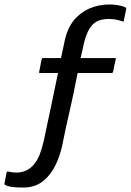

<svg xmlns="http://www.w3.org/2000/svg" viewBox="-81 -732 586 860"><path d="M27 108Q15 108 -1 107.5Q-17 107 -32 104.5Q-47 102 -57 97Q-62 95 -61 91Q-61 89 -59.5 82Q-58 75 -56.5 66.5Q-55 58 -53.5 51Q-52 44 -52 42Q-51 40 -49.5 37.5Q-48 35 -42 37Q-4 45 22.5 37Q49 29 67.5 8.5Q86 -12 97 -40.5Q108 -69 115 -101Q133 -186 149 -261.5Q165 -337 178 -401Q178 -402 178.5 -403Q179 -404 179 -405Q159 -405 138 -405Q117 -405 97 -405Q95 -405 94.5 -407Q94 -409 94 -409Q95 -412 96.5 -420Q98 -428 100 -438.5Q102 -449 103.5 -457Q105 -465 106 -468Q106 -468 107 -470Q108 -472 110 -472Q130 -472 151 -472Q172 -472 192 -472Q193 -474 193 -476Q193 -478 194 -480Q198 -499 202 -517.5Q206 -536 210 -555Q221 -605 249 -640Q277 -675 318.5 -693.5Q360 -712 410 -712Q427 -712 446 -709Q465 -706 476 -701Q483 -698 484 -696Q485 -694 484 -690L474 -642Q473 -638 472.5 -636.5Q472 -635 468 -636Q452 -642 437 -644.5Q422 -647 406 -647Q358 -647 333.5 -621.5Q309 -596 295 -539Q292 -525 290 -515.5Q288 -506 285.5 -496Q283 -486 280 -472Q282 -472 284.5 -472Q287 -472 289 -472Q316 -472 339 -472Q362 -472 384.5 -472Q407 -472 434 -472Q439 -472 438 -468Q437 -465 435 -457Q433 -449 431 -438.5Q429 -428 427.5 -420Q426 -412 425 -409Q425 -409 423.5 -407Q422 -405 420 -405Q392 -405 368.5 -405Q345 -405 321.5 -405Q298 -405 269 -405Q266 -405 266 -402Q257 -356 249 -317Q241 -278 232.5 -241.5Q224 -205 215.5 -166.5Q207 -128 198 -82Q188 -34 167 9Q146 52 111.5 79.5Q77 107 27 108Z"/></svg>

Font: Glory Medium
Style: Italic
Weight: 500
Italic angle: -12°
Version: Version 1.011